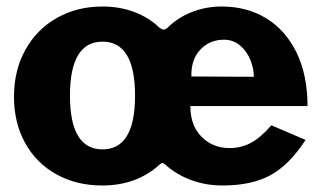

<svg xmlns="http://www.w3.org/2000/svg" viewBox="-20 -560 993 590"><path d="M23 -262Q23 -344 58 -407Q93 -470 155 -505Q217 -540 295 -540Q348 -540 393 -523Q438 -506 471 -474Q479 -469 483 -469Q487 -469 494 -474Q526 -506 569.5 -523Q613 -540 661 -540Q739 -540 798.5 -503.5Q858 -467 891.5 -398Q925 -329 925 -234H565Q565 -174 599.5 -139.5Q634 -105 686 -105Q721 -105 751 -121Q781 -137 814 -175L919 -130Q868 -52 810 -21Q752 10 664 10Q612 10 566.5 -7Q521 -24 487 -55Q483 -59 479 -59Q475 -59 470 -54Q400 10 294 10Q215 10 153 -24.5Q91 -59 57 -121Q23 -183 23 -262ZM568 -325 760 -324Q760 -349 749.5 -375.5Q739 -402 718 -420Q697 -438 668 -438Q625 -438 596 -408Q567 -378 568 -325ZM395 -266Q395 -432 295 -432Q195 -432 195 -266Q195 -101 295 -101Q395 -101 395 -266Z"/></svg>

Font: Morrison
Style: Bold
Weight: 700
Designer: Pablo Impallari, Rodrigo Fuenzalida (Modified by Dan O. Williams)
Version: Version 0.03;June 6, 2019;FontCreator 11.5.0.2425 64-bit; tt